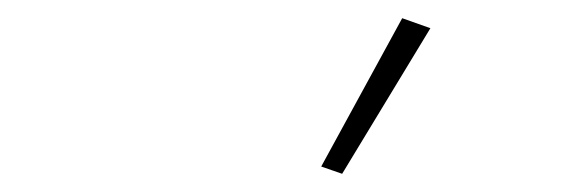

<svg xmlns="http://www.w3.org/2000/svg" viewBox="-20 -778 620 211"><path d="M356 -587 333 -595 422 -758 453 -747Z"/></svg>

Font: IBM Plex Sans ExtLt
Style: Italic
Weight: 200
Italic angle: -11°
Designer: Mike Abbink, Paul van der Laan, Pieter van Rosmalen
Foundry: Bold Monday
Version: Version 3.005